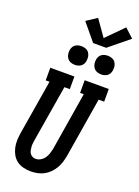

<svg xmlns="http://www.w3.org/2000/svg" viewBox="-214 -1277 989 1370"><g transform="rotate(20 281.0 -591.5)"><path d="M205 8Q176 8 148 1Q120 -6 98.5 -22Q77 -38 63.5 -62Q50 -86 44 -113Q38 -140 39 -169.5Q40 -199 45 -228L113 -639H84V-735H267V-639H226L155 -212Q153 -199 151.5 -185.5Q150 -172 151 -158.5Q152 -145 154.5 -132.5Q157 -120 164 -110Q171 -100 182.5 -94Q194 -88 207 -88Q226 -88 244 -98.5Q262 -109 273.5 -125.5Q285 -142 291 -160.5Q297 -179 301 -198L373 -639H345V-735H528V-639H486L411 -183Q406 -158 398.5 -133.5Q391 -109 377.5 -86.5Q364 -64 345 -45Q326 -26 303 -14Q280 -2 254.5 3Q229 8 205 8ZM441 -814Q424 -814 408.5 -820Q393 -826 383.5 -839Q374 -852 371 -868.5Q368 -885 371 -902Q373 -914 379 -925Q385 -936 395 -943Q405 -950 417 -953Q429 -956 441 -956Q458 -956 473.5 -950Q489 -944 498.5 -931Q508 -918 510.5 -901.5Q513 -885 510 -868Q508 -856 502 -845Q496 -834 486 -827Q476 -820 464 -817Q452 -814 441 -814ZM241 -814Q224 -814 208.5 -820Q193 -826 183.5 -839Q174 -852 171 -868.5Q168 -885 171 -902Q173 -914 179 -925Q185 -936 195 -943Q205 -950 217 -953Q229 -956 241 -956Q258 -956 273.5 -950Q289 -944 298.5 -931Q308 -918 310.5 -901.5Q313 -885 310 -868Q308 -856 302 -845Q296 -834 286 -827Q276 -820 264 -817Q252 -814 241 -814ZM410 -1005H311L204 -1134L283 -1186L369 -1064L495 -1191L562 -1129Z"/></g></svg>

Font: Iosevka Gothic
Style: Bold Italic
Weight: 700
Italic angle: -9°
Monospace: yes
Designer: Belleve Invis
Foundry: Belleve Invis
Version: Version 15.5.1; ttfautohint (v1.8.4)